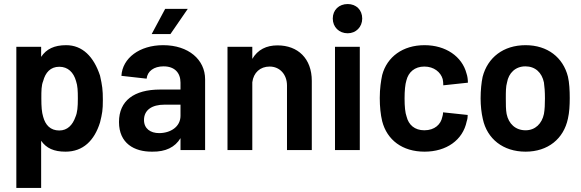

<svg xmlns="http://www.w3.org/2000/svg" viewBox="-20 -744 2882 952"><path d="M61 -512V188H184V-46C210 -9 247 8 305 8C392 8 448 -47 476 -137C487 -182 490 -198 490 -248C490 -300 487 -319 476 -369C445 -463 389 -520 308 -520C249 -520 210 -501 184 -462V-512ZM185 -256C185 -294 185 -320 194 -342C205 -384 230 -413 274 -413C317 -413 345 -385 357 -342C365 -319 366 -293 366 -256C366 -214 364 -187 354 -164C340 -124 314 -97 274 -97C230 -97 205 -124 194 -165C187 -188 185 -215 185 -256Z M875 -334V-300H774C645 -300 570 -245 570 -139C570 -33 646 9 735 8C801 9 848 -14 875 -59V0H997V-351C997 -448 915 -520 789 -520C672 -520 587 -456 582 -368L707 -354C711 -391 743 -415 791 -415C846 -415 875 -383 875 -334ZM694 -149C694 -199 734 -225 795 -225H875V-170C875 -115 825 -84 769 -84C726 -84 694 -106 694 -149ZM732 -575H825L911 -700H799Z M1108 0H1231V-336C1237 -384 1270 -414 1317 -414C1367 -414 1403 -375 1403 -320V0H1526V-343C1526 -454 1457 -519 1356 -519C1301 -519 1258 -498 1231 -452V-512H1108Z M1641 0H1764V-512H1641ZM1630 -652C1630 -610 1661 -579 1704 -579C1745 -579 1776 -610 1776 -652C1776 -695 1746 -724 1704 -724C1661 -724 1630 -695 1630 -652Z M2085 8C2193 8 2275 -49 2294 -142C2298 -154 2299 -163 2299 -174L2177 -187C2176 -177 2176 -172 2173 -164C2166 -128 2136 -98 2084 -98C2036 -98 2006 -125 1996 -166C1989 -185 1986 -216 1986 -256C1986 -294 1989 -326 1995 -345C2005 -386 2036 -414 2084 -414C2132 -414 2165 -386 2175 -352C2177 -343 2178 -332 2178 -321L2300 -334C2300 -349 2298 -366 2293 -380C2271 -464 2190 -520 2085 -520C1977 -520 1899 -462 1875 -372C1869 -343 1863 -306 1863 -258C1863 -216 1867 -176 1875 -143C1899 -50 1975 8 2085 8Z M2586 8C2697 8 2775 -56 2796 -156C2803 -186 2805 -222 2805 -258C2805 -295 2803 -334 2796 -364C2772 -459 2695 -520 2586 -520C2476 -520 2398 -459 2373 -363C2367 -335 2363 -296 2363 -256C2363 -220 2367 -184 2374 -154C2395 -56 2474 8 2586 8ZM2488 -256C2488 -288 2488 -315 2494 -335C2502 -382 2536 -415 2585 -415C2634 -415 2667 -384 2677 -335C2680 -315 2682 -289 2682 -256C2682 -228 2681 -201 2677 -179C2667 -131 2634 -98 2586 -98C2536 -98 2502 -130 2492 -179C2488 -200 2488 -227 2488 -256Z"/></svg>

Font: Vanilla Cream
Style: Bold
Weight: 700
Designer: Jeremy Tribby, Jinavaṁso
Foundry: Tribby Type
Version: Version 1.422;Glyphs 3.1.2 (3151)